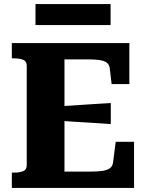

<svg xmlns="http://www.w3.org/2000/svg" viewBox="-20 -921 726 941"><path d="M637 -226V0H38V-75H49Q76 -75 93.5 -82Q111 -89 111 -111V-599Q111 -621 93.5 -628Q76 -635 49 -635H38V-710H614V-509H527L518 -586Q516 -604 503.5 -613.5Q491 -623 468.5 -626.5Q446 -630 413 -630H296V-80H418Q448 -80 469.5 -82Q491 -84 504.5 -89Q518 -94 525 -102.5Q532 -111 534 -124L547 -226ZM274 -400Q316 -403 357.5 -405.5Q399 -408 440.5 -411Q482 -414 523 -416V-313Q482 -316 440.5 -318.5Q399 -321 357.5 -323.5Q316 -326 274 -329ZM154 -901H522V-798H154Z"/></svg>

Font: Roboto Serif 20pt
Style: Bold
Weight: 700
Version: Version 1.008